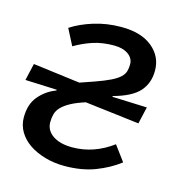

<svg xmlns="http://www.w3.org/2000/svg" viewBox="-90 -618 671 710"><g transform="rotate(15 245.0 -263.5)"><path d="M12 -323 192 -300 244 -318Q281 -331 303.5 -342Q326 -353 337.5 -364Q349 -375 352.5 -387Q356 -399 356 -414Q356 -437 335.5 -451.5Q315 -466 281 -466Q237 -466 201.5 -454.5Q166 -443 132 -423L100 -485Q135 -508 184.5 -523.5Q234 -539 290 -539Q366 -539 408.5 -504Q451 -469 451 -415Q451 -367 422.5 -335Q394 -303 324 -284V-281L457 -276L442 -211L234 -236Q200 -225 179 -213.5Q158 -202 146 -189.5Q134 -177 130 -162.5Q126 -148 126 -131Q126 -100 153.5 -81Q181 -62 228 -62Q270 -62 308.5 -75.5Q347 -89 382 -115L425 -57Q386 -27 335 -7.5Q284 12 218 12Q179 12 144 2Q109 -8 83 -25.5Q57 -43 42 -68Q27 -93 27 -123Q27 -174 53.5 -205Q80 -236 118 -250V-253L-3 -258Z"/></g></svg>

Font: Yekcdsyqcyvpieeyorgstswgcgt
Style: Regular
Weight: 400
Italic angle: -8°
Designer: Carrois Corporate & Edenspiekermann
Foundry: Carrois Corporate GbR & Edenspiekermann AG
Version: Version 2.001